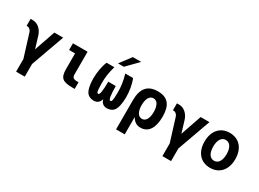

<svg xmlns="http://www.w3.org/2000/svg" viewBox="-38 -1667 3689 2737"><g transform="rotate(30 1806.0 -298.0)"><path d="M233.9 208H376.5V0L572.8 -546.9H427.7L309.1 -202.1L251 -394.5C221.7 -492.2 147.9 -546.9 76.2 -546.9H37.1V-432.1H57.6C66.4 -432.1 78.6 -425.8 88.4 -418C103 -406.2 112.8 -390.6 120.1 -367.2L233.9 0Z M1042 3.9H1080.1V-106H1051.8C997.1 -106 974.6 -126 974.6 -174.3V-546.9H733.9V-437H832V-181.2C832 -37.1 877.9 3.9 1042 3.9Z M1433.1 -620.1H1529.3L1709 -803.7H1571.3ZM1396 14.2C1453.1 14.2 1489.3 -15.1 1505.4 -73.2C1521.5 -15.1 1557.6 14.2 1614.3 14.2C1654.3 14.2 1694.3 -0.5 1718.8 -26.4C1793.5 -106 1793.5 -380.4 1723.1 -546.9H1595.2C1625 -441.9 1637.7 -365.2 1637.7 -256.8C1637.7 -192.9 1633.3 -133.3 1625 -115.7C1621.1 -107.4 1613.8 -102.5 1603.5 -102.1C1580.1 -102.1 1567.9 -176.3 1566.9 -324.7H1443.8C1442.9 -176.3 1430.7 -102.1 1407.2 -102.1C1397 -102.5 1389.6 -107.4 1385.7 -115.7C1377.4 -133.3 1373 -192.9 1373 -256.8C1373 -365.2 1385.7 -441.9 1415.5 -546.9H1287.6C1218.3 -383.8 1215.8 -107.4 1292 -26.4C1314.5 -2.4 1353.5 14.2 1396 14.2Z M1879.4 208H2022V-77.1C2058.1 -16.1 2099.6 14.2 2167 14.2C2291 14.2 2364.3 -87.4 2364.3 -279.3C2364.3 -455.6 2302.2 -560.1 2127 -560.1C1960.4 -560.1 1879.4 -465.8 1879.4 -269.5ZM2122.1 -105C2060.1 -105 2022 -168.5 2022 -273.9C2022 -379.4 2060.1 -442.9 2122.1 -442.9C2184.1 -442.9 2221.2 -379.9 2221.2 -273.4C2221.2 -221.7 2212.4 -179.7 2194.8 -149.9C2177.2 -120.1 2152.8 -105 2122.1 -105Z M2642.1 208H2784.7V0L2981 -546.9H2835.9L2717.3 -202.1L2659.2 -394.5C2629.9 -492.2 2556.2 -546.9 2484.4 -546.9H2445.3V-432.1H2465.8C2474.6 -432.1 2486.8 -425.8 2496.6 -418C2511.2 -406.2 2521 -390.6 2528.3 -367.2L2642.1 0Z M3311 14.2C3465.8 14.2 3564.5 -96.7 3564.5 -272.9C3564.5 -449.2 3465.8 -560.1 3311 -560.1C3156.7 -560.1 3058.1 -449.2 3058.1 -272.9C3058.1 -96.7 3156.7 14.2 3311 14.2ZM3311 -102.1C3242.7 -102.1 3201.2 -165.5 3201.2 -272.9C3201.2 -380.4 3242.7 -443.8 3311 -443.8C3379.9 -443.8 3421.4 -380.4 3421.4 -272.9C3421.4 -165.5 3379.9 -102.1 3311 -102.1Z"/></g></svg>

Font: Hack
Style: Bold
Weight: 700
Monospace: yes
Designer: Christopher Simpkins
Foundry: Christopher Simpkins
Version: Version 2.010